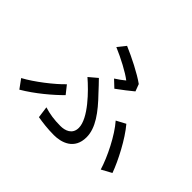

<svg xmlns="http://www.w3.org/2000/svg" viewBox="-157 -992 1270 1270"><g transform="rotate(45 478.0 -357.0)"><path d="M529.8 -476.9C565 -501.8 617.9 -543.7 641 -562.9L622.2 -612.9C566.1 -653.8 462 -706 388.8 -736.9L344.1 -681.1C417.3 -650.2 505 -604 546.9 -571C532 -557.9 505.7 -539.1 480.8 -523.1ZM310 8.9C351.9 16 404.1 23.1 464.1 23.1C532 23.1 627.1 -3.9 627.1 -120C627.1 -206 565 -290.1 475.9 -382.1C453.8 -406.2 430 -431.8 407 -454.9L349.1 -405.9C419 -345.9 546.9 -217 546.9 -127.8C546.9 -66.8 495 -50.1 452.1 -50.1C393.1 -50.1 346.9 -57.2 299 -72.1ZM915.1 -73.9C885.3 -157 815 -293 750 -369L685 -334.2C750 -260.3 817.1 -125 844.1 -35.2ZM332 -219.1 286.9 -275.9C231.9 -218 122.2 -132.8 44 -90.9L89.8 -28.1C181.8 -82 275.9 -161.9 332 -219.1Z"/></g></svg>

Font: Karasuma Gothic
Style: Regular
Weight: 400
Designer: Rasmus Andersson, Ryoko Nishizuka
Foundry: Genbu
Version: Version 1.00